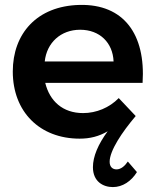

<svg xmlns="http://www.w3.org/2000/svg" viewBox="-20 -559 632 781"><path d="M532 -87 463 -160C425 -121 372 -99 318 -99C235 -99 182 -148 164 -222H560C573 -420 483 -543 304 -539C130 -535 32 -422 32 -268C32 -104 142 5 304 5C346 5 382 -4 418 -25C379 28 358 78 358 121C358 180 400 202 439 202C479 202 514 178 537 141L500 98C488 116 472 130 454 130C438 130 426 120 426 99C426 54 476 -21 532 -87ZM442 -309H162C170 -385 227 -438 306 -438C386 -438 439 -385 442 -309Z"/></svg>

Font: Montserrat_SPRD_medium Medium
Style: Regular
Weight: 400
Designer: Julieta Ulanovsky edited by Nelly Hempel
Foundry: Julieta Ulanovsky
Version: Version 4.000;PS 004.000;hotconv 1.0.88;makeotf.lib2.5.64775